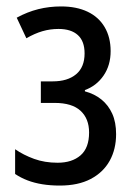

<svg xmlns="http://www.w3.org/2000/svg" viewBox="-20 -567 420 597"><path d="M170 -547Q218 -547 252.5 -530.5Q287 -514 305.5 -482.5Q324 -451 324 -408Q324 -364 302 -332Q280 -300 244 -287V-283Q274 -275 295.5 -257.5Q317 -240 329 -213.5Q341 -187 341 -150Q341 -103 321 -67Q301 -31 262 -10.5Q223 10 166 10Q137 10 112 6Q87 2 66 -6Q45 -14 27 -26V-103Q53 -85 86 -73Q119 -61 159 -61Q204 -61 230.5 -84Q257 -107 257 -155Q257 -198 230.5 -222.5Q204 -247 150 -247H107V-314H144Q190 -314 216.5 -336Q243 -358 243 -401Q243 -439 222 -458Q201 -477 162 -477Q136 -477 112 -470Q88 -463 62 -448L32 -512Q65 -530 99 -538.5Q133 -547 170 -547Z"/></svg>

Font: Noto Sans Display Condensed
Style: Regular
Weight: 400
Width: 3
Designer: Monotype Design Team
Foundry: Monotype Imaging Inc.
Version: Version 2.003